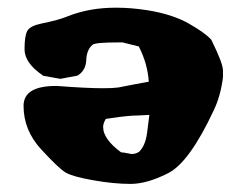

<svg xmlns="http://www.w3.org/2000/svg" viewBox="-20 -462 627 489"><path d="M360.4 -169.4Q337.9 -168 334 -168Q330.1 -168 326.7 -167.7Q323.2 -167.5 318.4 -167.5Q289.1 -165.5 249.5 -159.2Q242.7 -147.9 242.7 -139.1Q242.7 -130.4 245.6 -122.8Q248.5 -115.2 253.9 -107.4Q265.1 -91.3 288.1 -74.2Q297.9 -73.2 309.6 -70.8Q313 -69.8 316.4 -69.8Q324.7 -69.8 333 -74.7L333.5 -74.7Q350.1 -90.3 354.5 -122.8Q358.9 -155.3 360.4 -169.4ZM40 -192.4Q40 -243.1 122.6 -243.1Q123.5 -243.1 125 -243.1Q200.2 -237.3 241.7 -237.3Q268.1 -237.3 281.2 -239.2Q314 -245.6 325.7 -247.8Q337.4 -250 345.7 -251.5Q354 -252.9 358.9 -253.9Q356 -299.8 333.5 -343.7L292 -354L282.7 -354Q222.7 -354 215.8 -348.1Q200.7 -335.4 199.7 -309.1Q198.7 -282.7 177.7 -269.5L133.8 -261.2L89.8 -269L88.9 -270Q42.5 -301.7 42.5 -336.4V-337.4Q42.5 -371.1 49.8 -383.8Q57.1 -396 84.5 -401.8Q130.4 -411.1 152.3 -420.4Q207.5 -442.4 273.9 -442.4Q275.4 -442.4 276.9 -442.4Q314 -442.4 355 -436Q418.9 -425.8 460.7 -402.1Q502.4 -378.4 518.1 -360.8Q547.9 -300.8 547.9 -282.2V-265.1Q542 -218.3 524.9 -182.1Q462.4 -48.3 408.4 -21Q354.5 6.4 312.3 6.4Q270 6.4 217.3 -2.9Q164.6 -12.2 147 -22.7Q129.4 -33.2 84.7 -81.8Q40 -130.3 40 -192.4Z"/></svg>

Font: Drukaatie burti
Style: Heavy
Weight: 800
Version: Version 0.14